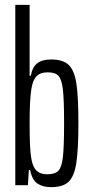

<svg xmlns="http://www.w3.org/2000/svg" viewBox="-20 -763 376 791"><path d="M104 -63H99L95 0H43V-743H102V-451H107Q113 -486 133 -502Q153 -518 191 -518Q239 -518 262.5 -496Q286 -474 294.5 -420Q303 -366 303 -256Q303 -144 294 -89Q285 -34 261.5 -13Q238 8 190 8Q156 8 134 -7Q112 -22 104 -63ZM244 -255Q244 -353 239 -395Q234 -437 220.5 -451Q207 -465 176 -465Q147 -465 131 -449.5Q115 -434 109 -395Q102 -347 102 -263Q102 -203 103.5 -167Q105 -131 110 -105Q116 -73 131.5 -59Q147 -45 174 -45Q206 -45 220 -59Q234 -73 239 -115Q244 -157 244 -255Z"/></svg>

Font: Saira Ultra Condensed
Style: Regular
Weight: 400
Width: 1
Designer: Hector Gatti with collaboration of the Omnibus-Type team
Foundry: Omnibus-Type
Version: Version 1.001; ttfautohint (v1.8)